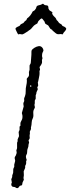

<svg xmlns="http://www.w3.org/2000/svg" viewBox="-20 -995 410 1021"><path d="M96.2 -394 106 -429.2 104 -442.9Q104 -448.2 108.9 -458Q108.9 -460 108.4 -465.3Q107.9 -470.7 108.9 -473.6Q109.9 -476.6 112.8 -483.4Q117.2 -494.6 116.7 -510.3Q116.2 -525.4 119.6 -539.6Q123 -553.7 123 -565.9L122.1 -574.2Q122.1 -577.1 125 -580.1Q127.9 -583 131.3 -587.4Q134.8 -591.8 134.3 -600.1Q133.8 -608.9 133.8 -611.8L137.2 -624V-646Q137.2 -648.4 140.6 -653.3Q144 -658.2 144 -664.1L147 -704.6Q147 -726.1 147.9 -726.1Q151.9 -734.4 163.6 -741.2Q174.8 -748 185.5 -749.5Q196.3 -751 203.6 -743.2Q210.9 -735.4 210.9 -725.1L206.1 -714.8Q204.1 -710.9 203.6 -701.2Q203.1 -691.4 206.1 -686L203.1 -675.8Q203.1 -672.9 203.6 -664.6Q204.1 -656.2 190.9 -639.2Q189.9 -636.7 191.4 -632.8Q192.9 -628.9 192.9 -626Q192.9 -623 189.9 -617.2Q189.9 -614.3 190.4 -606.4Q190.9 -598.6 187 -581.1Q183.1 -564.5 183.1 -562L181.2 -557.1L183.1 -540L178.2 -530.3Q178.2 -528.8 180.2 -523.9Q182.1 -519 177.2 -511.7Q172.9 -504.4 172.9 -496.1Q169.9 -490.2 169.9 -488.8V-470.2L165 -460V-445.8L163.1 -437Q163.1 -435.1 164.6 -430.2Q166 -424.8 165 -421.9Q164.1 -418.9 161.1 -414.1Q155.8 -405.3 157.2 -389.6Q158.7 -373.5 153.8 -364.7Q148.9 -356 148.4 -343.3Q147.9 -330.1 146 -323.7Q144 -317.9 144.5 -314Q145 -310.1 145 -309.1L138.2 -293.9L139.2 -287.1L137.2 -272.9L138.2 -261.2Q138.2 -257.3 131.8 -249L134.8 -236.8Q130.9 -225.6 131.3 -221.7Q131.8 -216.3 127.9 -207Q124 -197.3 124.5 -188Q125 -178.7 120.1 -170.9Q114.7 -163.1 122.1 -144.5L119.1 -138.2V-126.5Q119.1 -121.6 113.8 -112.8Q113.8 -107.4 113.8 -102.1L106 -84L106.9 -63Q106.9 -57.6 105.5 -52.7Q104 -47.9 106 -43.9Q107.9 -40 105.5 -36.1Q103 -31.2 101.6 -28.3Q100.1 -25.4 99.6 -23.4Q99.1 -22 98.6 -17.1Q98.1 -12.2 96.2 -9.8Q94.7 -8.8 90.8 -8.3Q86.9 -7.8 85.4 -6.8Q84 -5.9 80.6 -0.5Q77.1 4.9 73.2 5.4Q67.4 6.3 63.5 2.4Q59.1 -1 53.2 -1Q42.5 -1 40 -12.2Q40 -21 43 -23.9L40 -42Q44.9 -51.8 44.9 -53.7V-59.6Q44.9 -64 47.9 -69.8Q50.8 -75.7 50.3 -85.9Q49.8 -96.2 52.2 -101.1Q55.2 -106 55.7 -107.4Q56.2 -108.9 55.7 -113.3Q55.2 -117.2 55.7 -120.1Q56.2 -123 58.1 -128.9Q60.1 -134.8 60.5 -138.7Q61 -142.6 59.1 -148.4Q55.7 -158.7 63 -166Q69.8 -180.2 68.4 -186.5Q66.9 -192.9 66.9 -194.8L70.8 -207V-235.8Q70.8 -236.8 71.8 -238.8Q72.3 -240.2 73.2 -242.2Q74.2 -244.1 73.7 -248.5Q73.2 -252.9 74.2 -254.9L81.1 -271L79.1 -293L84 -304.2V-320.8Q84 -322.3 88.9 -327.1Q88.9 -330.1 88.4 -336.9Q87.9 -343.8 94.2 -354Q101.1 -364.3 99.1 -381.8ZM140.1 -540Q138.2 -538.1 140.1 -535.2Q142.1 -532.2 146 -535.2Q149.9 -538.1 144 -541ZM184.1 -882.8Q183.1 -880.9 181.2 -876.5Q179.2 -872.1 178.2 -870.1Q175.3 -868.2 168 -864.3Q160.6 -860.4 154.3 -852.1Q147.9 -844.2 145 -841.3Q142.1 -838.4 138.2 -835.9Q133.8 -834 128.9 -829.1Q105 -813 98.1 -812L85 -814L77.1 -812Q76.2 -812 73.2 -817.4Q70.3 -823.2 68.4 -827.1Q65.9 -831.1 63.5 -837.4Q61 -843.8 64.5 -846.7Q67.4 -849.6 74.2 -853Q81.1 -856 83 -856.9Q85 -857.9 89.8 -865.2Q91.8 -867.2 96.7 -869.1Q101.6 -871.1 103.5 -872.1Q105 -873 106 -874.5Q106.9 -876 107.9 -877Q108.9 -877.9 109.9 -879.4Q110.8 -880.9 111.8 -881.8Q112.8 -882.8 114.3 -883.8Q115.2 -884.8 117.2 -885.7Q119.1 -886.7 120.1 -888.2Q121.1 -889.2 122.1 -892.6Q123 -896 124 -897Q142.1 -909.2 153.8 -934.1Q155.8 -936 160.6 -938Q165.5 -939.9 171.9 -951.2Q172.9 -958 175.8 -961.9Q178.7 -965.8 187.5 -967.3Q196.3 -968.8 201.2 -971.7Q205.1 -974.6 207.5 -975.1Q210 -975.1 210.9 -974.1Q211.9 -973.1 212.4 -972.2Q212.9 -971.2 214.8 -970.2Q216.8 -969.2 219.2 -967.8Q233.4 -966.8 235.4 -962.9Q237.3 -959 237.3 -954.6Q236.8 -950.2 238.8 -947.3Q241.2 -944.3 242.2 -941.4Q243.2 -939 252 -934.6Q260.7 -930.2 258.3 -926.3Q255.9 -922.4 260.3 -916.5Q264.2 -910.2 270.5 -904.8Q276.9 -899.4 278.8 -894Q280.3 -888.2 283.2 -886.2Q286.6 -884.3 289.6 -879.4Q293 -872.6 299.8 -869.1Q307.1 -866.2 309.1 -862.3Q311 -857.9 313 -856.9Q314.9 -856 321.8 -853Q328.1 -850.1 329.1 -847.2Q338.4 -841.3 318.8 -821.8Q314 -813 313 -812L304.2 -814L291 -813Q282.7 -812.5 273.9 -820.3Q265.6 -828.1 261.7 -830.6Q257.8 -833 257.8 -835.9Q250 -839.8 248 -841.8Q246.1 -843.8 242.7 -849.6Q239.3 -855.5 237.3 -858.4Q235.4 -860.8 228.5 -864.3Q222.2 -867.7 220.2 -870.1Q219.2 -872.1 217.8 -877Q216.8 -881.8 214.8 -882.8Q205.1 -897 201.2 -897Q197.3 -897 184.1 -882.8Z"/></svg>

Font: AntiqueNobleLightItalic
Style: LightItalic
Weight: 400
Version: Version 001.000